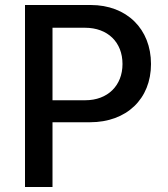

<svg xmlns="http://www.w3.org/2000/svg" viewBox="-20 -748 672 768"><path d="M80 0H190V-259H340C486 -259 584 -352 584 -492C584 -632 487 -728 343 -728H80ZM190 -347V-637H320C411 -637 470 -579 470 -492C470 -406 411 -347 321 -347Z"/></svg>

Font: Wafeq Medium
Style: Regular
Weight: 500
Designer: Rasmus Andersson & Azza Alameddine
Foundry: Google & TypeTogether
Version: Version 3.000;January 28, 2025;FontCreator 15.0.0.3014 64-bi